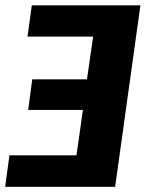

<svg xmlns="http://www.w3.org/2000/svg" viewBox="-26 -714 560 734"><path d="M79.1 -574 95.6 -693.6H510.8L414.2 0H-6.4L10.1 -120.2H266.4L291 -293.8H81.8L97.3 -410.8H306.5L330.1 -574Z"/></svg>

Font: Fira Sans Variable
Style: Italic
Weight: 397
Italic angle: -8°
Designer: Carrois Corporate & Edenspiekermann AG
Foundry: Carrois Corporate GbR & Edenspiekermann AG
Version: Version 4.202